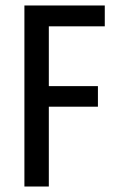

<svg xmlns="http://www.w3.org/2000/svg" viewBox="-20 -680 424 700"><path d="M69 0V-660H362V-584H158V-366H337V-291H158V0Z"/></svg>

Font: Bricolage Grotesque 12pt Condensed
Style: Regular
Weight: 400
Width: 3
Designer: Mathieu Triay
Foundry: Atelier Triay
Version: Version 1.001; ttfautohint (v1.8.4.7-5d5b);gftools[0.9.33.de